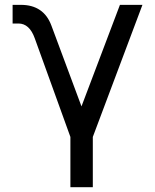

<svg xmlns="http://www.w3.org/2000/svg" viewBox="-20 -567 642 795"><path d="M364.3 208V0L569.8 -546.9H476.6L317.4 -126.5L192.9 -460.9Q161.1 -546.9 66.4 -546.9H32.2V-469.7H56.2Q102.1 -469.7 124 -408.2L271.5 0V208Z"/></svg>

Font: Hack Dev
Style: Regular
Weight: 400
Designer: Christopher Simpkins
Foundry: Christopher Simpkins
Version: Version 2.0315